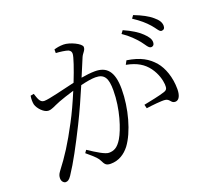

<svg xmlns="http://www.w3.org/2000/svg" viewBox="-132 -946 1263 1141"><g transform="rotate(-20 500.0 -375.0)"><path d="M803 -607C823 -582 834 -557 850 -557C863 -557 871 -566 871 -581C871 -601 860 -618 835 -642C811 -665 775 -688 725 -710L711 -691C753 -663 782 -632 803 -607ZM894 -677C916 -653 927 -627 941 -627C955 -627 963 -635 963 -651C963 -672 952 -691 925 -713C902 -733 864 -754 814 -773L801 -755C845 -726 871 -703 894 -677ZM672 -510C740 -497 780 -471 809 -432C839 -391 849 -348 851 -322C852 -297 850 -287 829 -280C801 -270 730 -256 695 -249L701 -225C735 -230 800 -237 821 -234C850 -230 847 -203 874 -203C900 -203 911 -234 911 -270C911 -347 886 -411 854 -449C816 -493 770 -521 685 -534ZM305 -718C329 -717 367 -712 382 -706C395 -699 398 -691 398 -680C398 -662 375 -594 344 -516C272 -500 176 -474 144 -474C115 -474 109 -508 99 -535L78 -531C74 -513 75 -489 78 -476C86 -447 121 -411 147 -411C171 -411 183 -422 229 -440C250 -448 286 -460 326 -472C300 -410 271 -346 245 -298C187 -188 145 -123 89 -50C77 -34 74 -23 74 -9C74 11 88 23 99 23C112 23 122 17 136 -4C179 -68 227 -158 284 -272C319 -342 353 -419 382 -487C418 -496 452 -502 476 -502C534 -502 551 -469 551 -393C551 -275 512 -158 482 -108C455 -63 430 -53 400 -53C377 -53 331 -81 278 -116L266 -99C323 -52 331 -40 338 -26C351 -1 356 12 388 12C439 12 478 -14 507 -51C562 -124 600 -263 600 -383C600 -497 559 -537 486 -537C461 -537 427 -533 399 -528L446 -640C456 -664 474 -673 474 -695C474 -717 404 -750 365 -750C341 -750 321 -746 305 -741Z"/></g></svg>

Font: Noto Serif SC Light
Style: Regular
Weight: 300
Designer: Ryoko NISHIZUKA 西塚涼子 (kana & ideographs); Frank Grießhammer (Latin, Greek & Cyrillic); Wenlong ZHANG 张文龙 (bopomofo); San
Foundry: Adobe
Version: Version 2.001;hotconv 1.1.0;makeotfexe 2.6.0